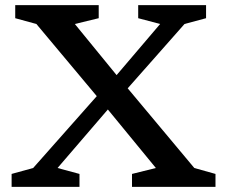

<svg xmlns="http://www.w3.org/2000/svg" viewBox="-20 -724 872 744"><path d="M426.5 -333 203 -73 288 -50V0H25V-50L108.5 -73L382.5 -382.5L408 -405L600.5 -631L515.5 -653.5V-704H778.5V-653.5L695 -631L449 -352.5ZM584 -73 380.5 -321 367.5 -336.5 121 -631 39 -653.5V-704H362.5V-653.5L270 -631L446.5 -415L457.5 -402.5L733 -73L815 -50V0H491.5V-50Z"/></svg>

Font: Newsreader 7pt
Style: Regular
Weight: 400
Designer: Hugues Gentile
Foundry: Production Type
Version: Version 1.003